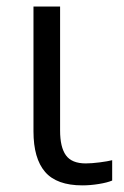

<svg xmlns="http://www.w3.org/2000/svg" viewBox="-20 -555 379 585"><path d="M163.1 -535.2V-157.2Q163.1 -106.4 180.9 -81.8Q198.7 -57.1 241.2 -57.1Q259.3 -57.1 283.9 -60.3Q308.6 -63.5 321.8 -66.9V-4.9Q306.6 1.5 281 5.6Q255.4 9.8 231 9.8Q152.8 9.8 117.4 -31.2Q82 -72.3 82 -154.8V-535.2Z"/></svg>

Font: HunimalSansv1.5
Style: Regular
Weight: 400
Foundry: Ascender Corporation
Version: Version 1.10